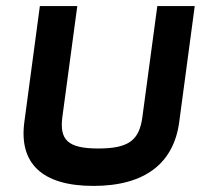

<svg xmlns="http://www.w3.org/2000/svg" viewBox="-20 -600 660 631"><path d="M448 -216C438 -139 403 -112 303 -112C203 -112 175 -140 185 -216L234 -580H111L60 -199C42 -64 117 11 287 11C457 11 551 -64 569 -199L620 -580H497Z"/></svg>

Font: Charger
Style: HemiRT
Weight: 900
Designer: Jasper
Foundry: Cannot Into Space Fonts
Version: Version 0.99